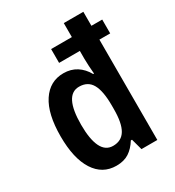

<svg xmlns="http://www.w3.org/2000/svg" viewBox="-184 -868 899 986"><g transform="rotate(-30 265.0 -375.0)"><path d="M216 10Q134 10 88 -61.5Q42 -133 42 -264Q42 -397 88.5 -467.5Q135 -538 216 -538Q260 -538 293 -517Q326 -496 347 -458H352Q350 -481 348.5 -505Q347 -529 347 -548V-595H224V-677H347V-760H463V-677H527V-595H463V0H369L351 -66H344Q321 -29 291 -9.5Q261 10 216 10ZM252 -87Q302 -87 325.5 -126.5Q349 -166 349 -249V-271Q349 -356 326 -397Q303 -438 251 -438Q163 -438 163 -263Q163 -177 185 -132Q207 -87 252 -87Z"/></g></svg>

Font: Noto Sans Hebrew Condensed SemiBold
Style: Regular
Weight: 600
Width: 3
Designer: Monotype Design Team
Foundry: Monotype Imaging Inc.
Version: Version 2.004; ttfautohint (v1.8.4.7-5d5b)